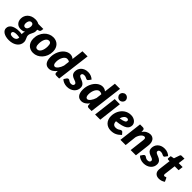

<svg xmlns="http://www.w3.org/2000/svg" viewBox="292 -2296 4017 4017"><g transform="rotate(45 2301.0 -287.5)"><path d="M194 75Q217 75 236.5 69Q256 63 269.8 52.2Q283.5 41.5 291.2 26.5Q299 11.5 299 -7Q299 -10 299 -13Q299 -16 298.5 -18.5Q247.5 -27 211.8 -26.5Q176 -26 154 -19.2Q132 -12.5 122 -1.2Q112 10 112 23.5Q112 49 130.8 62Q149.5 75 194 75ZM237 -250.5Q255.5 -250.5 269.2 -260Q283 -269.5 292 -284.8Q301 -300 305.8 -319Q310.5 -338 311 -357.5Q311 -390 297.5 -408Q284 -426 256 -426Q237.5 -426 223.8 -417.2Q210 -408.5 201 -394Q192 -379.5 187.5 -360.5Q183 -341.5 183 -321Q183 -288 196.5 -269.2Q210 -250.5 237 -250.5ZM530 -499.5 523 -451Q518.5 -422.5 494 -412.5L450 -397.5Q453 -381.5 453 -363.5Q453 -331.5 444.2 -309Q435.5 -286.5 425 -266.5Q414.5 -246.5 405.8 -225.5Q397 -204.5 397 -176Q397 -155.5 403.8 -138.2Q410.5 -121 418.5 -103Q426.5 -85 433.2 -65Q440 -45 440 -19Q439.5 21 422 56.8Q404.5 92.5 371.5 119.2Q338.5 146 290.5 161.8Q242.5 177.5 181 177.5Q130.5 177.5 90.5 167Q50.5 156.5 22.8 138.5Q-5 120.5 -20 95.8Q-35 71 -35 42.5Q-35 5 -18.5 -22Q-2 -49 25 -66.8Q52 -84.5 86.5 -94.2Q121 -104 157 -107.8Q193 -111.5 227 -109.8Q261 -108 287.5 -103Q286 -115 286 -128Q286 -155.5 299.5 -188.5Q280.5 -175.5 255 -168Q229.5 -160.5 192 -160.5Q162.5 -160.5 135.5 -170.2Q108.5 -180 87.8 -200Q67 -220 54.5 -250.2Q42 -280.5 42 -322Q42 -360.5 56.8 -397.2Q71.5 -434 100.8 -462.8Q130 -491.5 173.2 -509Q216.5 -526.5 274 -526.5Q304 -526.5 331 -519.8Q358 -513 381 -499.5Z M743 -107Q769 -107 789.5 -122.8Q810 -138.5 824.2 -165.8Q838.5 -193 846.2 -229.2Q854 -265.5 854 -306.5Q854 -363 838.8 -387.2Q823.5 -411.5 789 -411.5Q763 -411.5 742.5 -395.8Q722 -380 707.8 -353Q693.5 -326 685.8 -289.5Q678 -253 678 -212Q678 -156.5 693.2 -131.8Q708.5 -107 743 -107ZM729 8Q685.5 8 647.8 -6.5Q610 -21 582.2 -48.8Q554.5 -76.5 538.8 -117.2Q523 -158 523 -211Q523 -280 545.8 -337.8Q568.5 -395.5 607 -437.5Q645.5 -479.5 696.2 -503Q747 -526.5 803 -526.5Q846.5 -526.5 884 -512Q921.5 -497.5 949.2 -469.8Q977 -442 993 -401.2Q1009 -360.5 1009 -307.5Q1009 -239.5 986.2 -181.8Q963.5 -124 925 -81.8Q886.5 -39.5 835.8 -15.8Q785 8 729 8Z M1393.5 -391Q1379 -403 1361.2 -407.8Q1343.5 -412.5 1327.5 -412.5Q1300.5 -412.5 1277.8 -394.5Q1255 -376.5 1238.5 -347.2Q1222 -318 1212.8 -280.5Q1203.5 -243 1203.5 -204Q1203.5 -154.5 1218 -132.2Q1232.5 -110 1256.5 -110Q1272.5 -110 1289.8 -122Q1307 -134 1323.2 -155Q1339.5 -176 1353.8 -204.2Q1368 -232.5 1378 -265ZM1590.5 -748.5 1497.5 0H1414.5Q1400 0 1390.2 -3.8Q1380.5 -7.5 1374.8 -14Q1369 -20.5 1366.8 -29.5Q1364.5 -38.5 1364.5 -49V-92.5Q1329 -45.5 1286 -18.8Q1243 8 1194.5 8Q1162.5 8 1136 -3.2Q1109.5 -14.5 1090.2 -38.5Q1071 -62.5 1060.2 -99.8Q1049.5 -137 1049.5 -189Q1049.5 -234 1059 -276.8Q1068.5 -319.5 1085.5 -357Q1102.5 -394.5 1126 -425.8Q1149.5 -457 1177.8 -479.2Q1206 -501.5 1237.5 -514Q1269 -526.5 1302.5 -526.5Q1335 -526.5 1360.5 -516Q1386 -505.5 1405.5 -487.5L1438.5 -748.5Z M1952.5 -409.5Q1945.5 -400.5 1939.5 -396.5Q1933.5 -392.5 1923.5 -392.5Q1913.5 -392.5 1903.8 -397Q1894 -401.5 1882.8 -407.2Q1871.5 -413 1857.2 -417.5Q1843 -422 1824.5 -422Q1790 -422 1775.2 -408.8Q1760.5 -395.5 1760.5 -374.5Q1760.5 -361 1768.8 -351.5Q1777 -342 1790.5 -334.5Q1804 -327 1821.2 -320.8Q1838.5 -314.5 1856.5 -306.8Q1874.5 -299 1891.8 -289Q1909 -279 1922.5 -264.5Q1936 -250 1944.2 -230Q1952.5 -210 1952.5 -182.5Q1952.5 -143.5 1937 -108.8Q1921.5 -74 1892.5 -48.2Q1863.5 -22.5 1822.2 -7.2Q1781 8 1729.5 8Q1705 8 1681 3Q1657 -2 1635.8 -10.5Q1614.5 -19 1597 -30.8Q1579.5 -42.5 1568.5 -56L1606.5 -113Q1613.5 -123 1622.8 -128.8Q1632 -134.5 1645.5 -134.5Q1658 -134.5 1667 -128.5Q1676 -122.5 1686.5 -115.5Q1697 -108.5 1711.5 -102.5Q1726 -96.5 1749.5 -96.5Q1782.5 -96.5 1798.5 -111.2Q1814.5 -126 1814.5 -146Q1814.5 -161.5 1806.2 -171.5Q1798 -181.5 1784.5 -188.8Q1771 -196 1754 -201.8Q1737 -207.5 1719 -214.5Q1701 -221.5 1684 -230.8Q1667 -240 1653.5 -254Q1640 -268 1631.8 -288.5Q1623.5 -309 1623.5 -338Q1623.5 -374 1636.8 -408Q1650 -442 1676.2 -468.2Q1702.5 -494.5 1741.5 -510.5Q1780.5 -526.5 1832.5 -526.5Q1884.5 -526.5 1925.2 -508.5Q1966 -490.5 1992.5 -464.5Z M2353.5 -391Q2339 -403 2321.2 -407.8Q2303.5 -412.5 2287.5 -412.5Q2260.5 -412.5 2237.8 -394.5Q2215 -376.5 2198.5 -347.2Q2182 -318 2172.8 -280.5Q2163.5 -243 2163.5 -204Q2163.5 -154.5 2178 -132.2Q2192.5 -110 2216.5 -110Q2232.5 -110 2249.8 -122Q2267 -134 2283.2 -155Q2299.5 -176 2313.8 -204.2Q2328 -232.5 2338 -265ZM2550.5 -748.5 2457.5 0H2374.5Q2360 0 2350.2 -3.8Q2340.5 -7.5 2334.8 -14Q2329 -20.5 2326.8 -29.5Q2324.5 -38.5 2324.5 -49V-92.5Q2289 -45.5 2246 -18.8Q2203 8 2154.5 8Q2122.5 8 2096 -3.2Q2069.5 -14.5 2050.2 -38.5Q2031 -62.5 2020.2 -99.8Q2009.5 -137 2009.5 -189Q2009.5 -234 2019 -276.8Q2028.5 -319.5 2045.5 -357Q2062.5 -394.5 2086 -425.8Q2109.5 -457 2137.8 -479.2Q2166 -501.5 2197.5 -514Q2229 -526.5 2262.5 -526.5Q2295 -526.5 2320.5 -516Q2346 -505.5 2365.5 -487.5L2398.5 -748.5Z M2776 -518.5 2714 0H2561L2623 -518.5ZM2805 -660.5Q2805 -642 2797 -625.8Q2789 -609.5 2776 -597.2Q2763 -585 2746.2 -577.8Q2729.5 -570.5 2712 -570.5Q2694.5 -570.5 2678.5 -577.8Q2662.5 -585 2650.2 -597.2Q2638 -609.5 2630.5 -625.8Q2623 -642 2623 -660.5Q2623 -679 2630.5 -695.5Q2638 -712 2650.8 -724.5Q2663.5 -737 2679.5 -744.2Q2695.5 -751.5 2713 -751.5Q2731 -751.5 2747.5 -744.5Q2764 -737.5 2776.8 -725Q2789.5 -712.5 2797.2 -696Q2805 -679.5 2805 -660.5Z M3091.5 -421Q3053 -421 3024 -390.2Q2995 -359.5 2981 -306Q3029 -313.5 3059 -322Q3089 -330.5 3105.5 -340.2Q3122 -350 3127.8 -361Q3133.5 -372 3133.5 -385Q3133.5 -398 3123.5 -409.5Q3113.5 -421 3091.5 -421ZM3262.5 -96Q3235 -69 3208.8 -49.2Q3182.5 -29.5 3154.8 -16.8Q3127 -4 3095.8 2Q3064.5 8 3027.5 8Q2981.5 8 2943 -7.8Q2904.5 -23.5 2876.8 -52.2Q2849 -81 2833.8 -121.5Q2818.5 -162 2818.5 -211.5Q2818.5 -253 2827.8 -292.5Q2837 -332 2854.2 -366.8Q2871.5 -401.5 2896.5 -430.8Q2921.5 -460 2952.8 -481Q2984 -502 3021.2 -513.8Q3058.5 -525.5 3100.5 -525.5Q3142 -525.5 3174.2 -513.5Q3206.5 -501.5 3228.5 -482.2Q3250.5 -463 3262 -439Q3273.5 -415 3273.5 -391Q3273.5 -355.5 3259.5 -326.2Q3245.5 -297 3210.8 -274Q3176 -251 3117.2 -235Q3058.5 -219 2969.5 -210Q2970.5 -157 2992.8 -132.5Q3015 -108 3058.5 -108Q3079 -108 3094 -111.5Q3109 -115 3120.2 -120.5Q3131.5 -126 3140.5 -132Q3149.5 -138 3157.8 -143.5Q3166 -149 3175 -152.5Q3184 -156 3195.5 -156Q3203 -156 3210 -152.2Q3217 -148.5 3222.5 -142.5Z M3503.5 -429Q3541 -479 3585.5 -502.8Q3630 -526.5 3677.5 -526.5Q3709.5 -526.5 3736.2 -513.5Q3763 -500.5 3780.8 -475.5Q3798.5 -450.5 3806 -413.8Q3813.5 -377 3807.5 -329.5L3768.5 0H3613.5L3652.5 -329.5Q3655 -350.5 3654.2 -365Q3653.5 -379.5 3649 -388Q3644.5 -396.5 3636.5 -400.2Q3628.5 -404 3617.5 -404Q3600.5 -404 3582 -393.5Q3563.5 -383 3546.8 -363.8Q3530 -344.5 3516 -317.2Q3502 -290 3494 -257L3465.5 0H3310.5L3372.5 -518.5H3452.5Q3476.5 -518.5 3490 -507.2Q3503.5 -496 3503.5 -470.5Z M4217.5 -409.5Q4210.5 -400.5 4204.5 -396.5Q4198.5 -392.5 4188.5 -392.5Q4178.5 -392.5 4168.8 -397Q4159 -401.5 4147.8 -407.2Q4136.5 -413 4122.2 -417.5Q4108 -422 4089.5 -422Q4055 -422 4040.2 -408.8Q4025.5 -395.5 4025.5 -374.5Q4025.5 -361 4033.8 -351.5Q4042 -342 4055.5 -334.5Q4069 -327 4086.2 -320.8Q4103.5 -314.5 4121.5 -306.8Q4139.5 -299 4156.8 -289Q4174 -279 4187.5 -264.5Q4201 -250 4209.2 -230Q4217.5 -210 4217.5 -182.5Q4217.5 -143.5 4202 -108.8Q4186.5 -74 4157.5 -48.2Q4128.5 -22.5 4087.2 -7.2Q4046 8 3994.5 8Q3970 8 3946 3Q3922 -2 3900.8 -10.5Q3879.5 -19 3862 -30.8Q3844.5 -42.5 3833.5 -56L3871.5 -113Q3878.5 -123 3887.8 -128.8Q3897 -134.5 3910.5 -134.5Q3923 -134.5 3932 -128.5Q3941 -122.5 3951.5 -115.5Q3962 -108.5 3976.5 -102.5Q3991 -96.5 4014.5 -96.5Q4047.5 -96.5 4063.5 -111.2Q4079.5 -126 4079.5 -146Q4079.5 -161.5 4071.2 -171.5Q4063 -181.5 4049.5 -188.8Q4036 -196 4019 -201.8Q4002 -207.5 3984 -214.5Q3966 -221.5 3949 -230.8Q3932 -240 3918.5 -254Q3905 -268 3896.8 -288.5Q3888.5 -309 3888.5 -338Q3888.5 -374 3901.8 -408Q3915 -442 3941.2 -468.2Q3967.5 -494.5 4006.5 -510.5Q4045.5 -526.5 4097.5 -526.5Q4149.5 -526.5 4190.2 -508.5Q4231 -490.5 4257.5 -464.5Z M4318.5 -112Q4318.5 -115.5 4318.5 -120.5Q4318.5 -125.5 4319.2 -134.8Q4320 -144 4321.8 -159.2Q4323.5 -174.5 4326.5 -199.5L4353 -411.5H4311.5Q4301 -411.5 4294 -419.2Q4287 -427 4289.5 -442L4296.5 -502.5L4375 -518.5L4418.5 -645Q4427 -669 4452.5 -669H4536.5L4517.5 -517.5H4633.5L4620.5 -411.5H4504.5L4479.5 -208Q4477 -187.5 4475.5 -175.8Q4474 -164 4473.2 -157.8Q4472.5 -151.5 4472.5 -149.2Q4472.5 -147 4472.5 -146.5Q4472.5 -132 4479.2 -122.2Q4486 -112.5 4500.5 -112.5Q4508.5 -112.5 4513.8 -114.2Q4519 -116 4523 -118.2Q4527 -120.5 4530.5 -122.2Q4534 -124 4538.5 -124Q4545.5 -124 4548.8 -120.8Q4552 -117.5 4555.5 -110.5L4589.5 -37Q4558.5 -14.5 4523 -3.2Q4487.5 8 4451.5 8Q4421.5 8 4397.5 -0.2Q4373.5 -8.5 4356.2 -24.2Q4339 -40 4329.2 -62Q4319.5 -84 4318.5 -112Z"/></g></svg>

Font: Lato ExtraBold
Style: Italic
Weight: 800
Italic angle: -7°
Designer: Lukasz Dziedzic with Adam Twardoch and Botio Nikoltchev
Foundry: tyPoland Lukasz Dziedzic
Version: Version 2.015; 2015-08-06; http://www.latofonts.com/